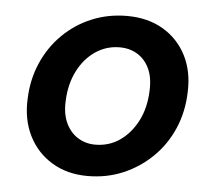

<svg xmlns="http://www.w3.org/2000/svg" viewBox="-43 -561 696 620"><g transform="rotate(5 304.5 -251.0)"><path d="M262 12Q196 12 146.5 -18Q97 -48 71 -100Q45 -152 48 -219Q50 -282 73.5 -336Q97 -390 137.5 -430Q178 -470 231 -492Q284 -514 345 -514Q412 -514 461.5 -485Q511 -456 537.5 -404.5Q564 -353 561 -285Q559 -221 535.5 -167Q512 -113 471 -73Q430 -33 377 -10.5Q324 12 262 12ZM278 -91Q323 -91 358 -115.5Q393 -140 414.5 -182Q436 -224 438 -279Q440 -322 426.5 -351Q413 -380 388 -395.5Q363 -411 330 -411Q287 -411 251.5 -387Q216 -363 194.5 -320.5Q173 -278 171 -223Q169 -181 183 -151.5Q197 -122 222 -106.5Q247 -91 278 -91Z"/></g></svg>

Font: DM Sans 16pt SemiBold
Style: Italic
Weight: 600
Italic angle: -10°
Version: Version 4.004;gftools[0.9.30]